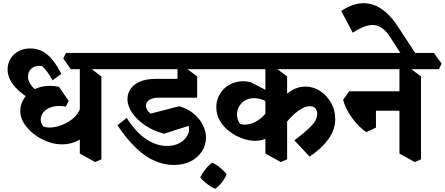

<svg xmlns="http://www.w3.org/2000/svg" viewBox="-20 -968 2764 1193"><path d="M366 -71Q323 -71 283.5 -85Q244 -99 210 -121Q169 -148 137.5 -189.5Q106 -231 106 -280Q106 -312 121.5 -342.5Q137 -373 167.5 -396.5Q198 -420 243 -430Q288 -440 346 -429L407 -341L389 -306Q340 -314 305 -304Q270 -294 252 -273Q234 -252 233 -227.5Q232 -203 250 -182Q273 -173 305.5 -176.5Q338 -180 372.5 -194.5Q407 -209 435.5 -233.5Q464 -258 478 -293L528 -150Q498 -109 455.5 -90Q413 -71 366 -71ZM218 -325Q158 -355 115 -389Q72 -423 49.5 -460.5Q27 -498 27 -537Q27 -573 45 -602.5Q63 -632 95 -649.5Q127 -667 169 -667Q211 -667 245 -648.5Q279 -630 307.5 -594.5Q336 -559 361 -509L307 -469Q292 -495 276.5 -517.5Q261 -540 241 -557Q208 -565 181 -546Q154 -527 154 -492Q154 -470 166.5 -449Q179 -428 201.5 -409.5Q224 -391 255 -375ZM571 39 476 -14V-581L521 -560L610 -493V22ZM420 -538 373 -605 390 -639H690L738 -573L721 -538Z M1060 57Q1002 57 943.5 32.5Q885 8 827 -47Q769 -102 710 -189L767 -236Q824 -146 888 -103.5Q952 -61 1018 -61Q1051 -61 1078.5 -71.5Q1106 -82 1124.5 -100Q1143 -118 1150.5 -140Q1158 -162 1152 -186L999 -137Q935 -154 883.5 -188Q832 -222 802 -265.5Q772 -309 772 -353Q772 -386 790.5 -414.5Q809 -443 848.5 -460.5Q888 -478 949 -478H1119L1205 -361H968Q928 -361 907.5 -347Q887 -333 887 -311Q887 -300 893.5 -287Q900 -274 916 -262L1094 -308Q1148 -292 1185 -260.5Q1222 -229 1241 -190.5Q1260 -152 1260 -113Q1260 -67 1235 -28Q1210 11 1165.5 34Q1121 57 1060 57ZM690 -538 643 -605 660 -639H1302L1349 -573L1332 -538ZM1205 -361 1083 -375V-581L1116 -560L1205 -493Z M1317 205Q1303 200 1285 188Q1267 176 1250.5 161.5Q1234 147 1224 134Q1238 107 1258 81.5Q1278 56 1299 43Q1315 49 1332.5 62Q1350 75 1365 89Q1380 103 1388 115Q1379 139 1358.5 165Q1338 191 1317 205Z M1904 5 1809 -96Q1871 -142 1911 -182Q1951 -222 1951 -261Q1951 -279 1940.5 -293.5Q1930 -308 1904 -308Q1880 -308 1849 -289.5Q1818 -271 1787 -238.5Q1756 -206 1727 -163L1677 -277Q1699 -317 1729 -352Q1759 -387 1796.5 -408.5Q1834 -430 1878 -430Q1928 -430 1970 -402Q2012 -374 2037.5 -328.5Q2063 -283 2063 -230Q2063 -161 2020 -102.5Q1977 -44 1904 5ZM1566 -93Q1529 -93 1487 -107.5Q1445 -122 1408 -149.5Q1371 -177 1347.5 -215.5Q1324 -254 1324 -302Q1324 -340 1340 -372.5Q1356 -405 1384.5 -427.5Q1413 -450 1452 -459Q1491 -468 1536 -458L1701 -373L1688 -307Q1653 -330 1621.5 -344Q1590 -358 1558 -358Q1524 -358 1499.5 -342Q1475 -326 1463 -301Q1451 -276 1453 -248.5Q1455 -221 1472 -198Q1502 -189 1537 -199Q1572 -209 1603 -235Q1634 -261 1652 -299L1708 -172Q1681 -137 1647 -115Q1613 -93 1566 -93ZM1725 39 1629 -14V-581L1675 -560L1764 -493V22ZM1302 -538 1255 -605 1272 -639H2087L2135 -573L2118 -538Z M2557 39 2462 -14V-581L2507 -560L2596 -493V22ZM2256 -147Q2225 -168 2195 -201.5Q2165 -235 2143 -273.5Q2121 -312 2112 -348L2150 -401H2249L2316 -357V-175ZM2236 -280 2205 -401H2518L2540 -280ZM2087 -538 2040 -605 2057 -639H2676L2724 -573L2707 -538Z M2503 -584 2405 -736Q2361 -806 2307 -812Q2253 -818 2172 -765L2100 -900Q2152 -934 2200 -944Q2248 -954 2293 -940.5Q2338 -927 2379.5 -890Q2421 -853 2459 -793L2572 -620Z"/></svg>

Font: Eczar SemiBold
Style: Regular
Weight: 600
Designer: Vaibhav Singh
Foundry: Rosetta Type Foundry
Version: Version 2.000